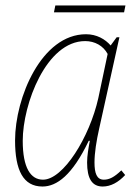

<svg xmlns="http://www.w3.org/2000/svg" viewBox="-20 -671 484 701"><path d="M177 -626H433L438 -651H182ZM135 10C187 10 244 -31 304 -157H308C303 -131 298 -102 298 -78C298 -19 316 10 355 10C384 10 412 -5 437 -32L423 -49C397 -24 379 -15 359 -15C333 -15 325 -39 325 -78C325 -112 332 -157 342 -201L416 -535H406L384 -505C364 -528 333 -546 294 -546C132 -546 35 -315 35 -158C35 -49 65 10 135 10ZM137 -15C92 -15 63 -58 63 -157C63 -291 149 -521 291 -521C326 -521 357 -504 373 -474L339 -313C307 -170 211 -15 137 -15Z"/></svg>

Font: Noto Serif SemiCondensed Thin
Style: Italic
Weight: 100
Width: 4
Italic angle: -12°
Designer: Monotype Design Team
Foundry: Monotype Imaging Inc.
Version: Version 2.013